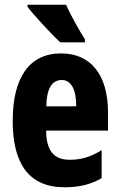

<svg xmlns="http://www.w3.org/2000/svg" viewBox="-20 -786 509 816"><path d="M261 -766H97V-757C123 -722 202 -637 236 -606H341V-619C321 -649 278 -725 261 -766ZM240 -559C104 -559 34 -456 34 -272C34 -94 100 10 255 10C315 10 367 -2 412 -29V-148C364 -118 324 -107 276 -107C209 -107 177 -145 176 -231H439V-309C439 -466 367 -559 240 -559ZM243 -446C281 -446 304 -408 304 -334H177C178 -415 204 -446 243 -446Z"/></svg>

Font: Noto Sans Armenian ExtraCondensed ExtraBold
Style: Regular
Weight: 800
Width: 2
Designer: Monotype Design Team
Foundry: Monotype Imaging Inc.
Version: Version 2.008